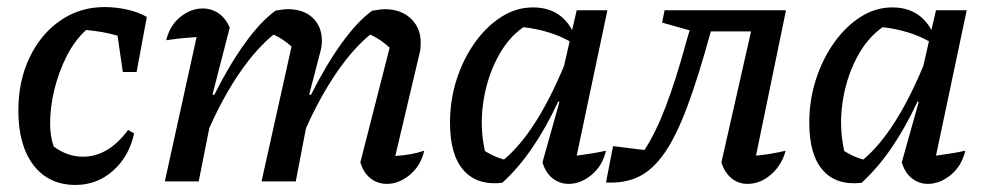

<svg xmlns="http://www.w3.org/2000/svg" viewBox="-20 -514 2801 544"><path d="M194 10Q118 10 75 -46Q32 -102 32 -201Q32 -284 63.5 -350.5Q95 -417 150.5 -455.5Q206 -494 276 -494Q309 -494 341.5 -486.5Q374 -479 396 -466L367 -310H328L313 -413Q271 -425 224 -429Q192 -400 169.5 -356Q147 -312 134.5 -262Q122 -212 122 -164Q122 -129 132 -99Q171 -70 215 -70Q287 -70 343 -146L360 -136Q346 -71 300.5 -30.5Q255 10 194 10Z M447 0 537 -409Q519 -408 498.5 -406Q478 -404 451 -400Q461 -442 491 -466Q521 -490 554 -490Q579 -490 599 -476.5Q619 -463 631 -436L582 -246L587 -245Q629 -329 674 -391.5Q719 -454 761 -484Q773 -486 781 -487Q789 -488 796 -488Q840 -488 866 -463.5Q892 -439 892 -398Q892 -382 887 -365L856 -246L861 -245Q903 -329 948 -391.5Q993 -454 1035 -484Q1046 -485 1054 -486.5Q1062 -488 1069 -488Q1116 -488 1144 -461.5Q1172 -435 1172 -394Q1172 -386 1171.5 -379Q1171 -372 1169 -364L1100 -72Q1126 -74 1145 -77.5Q1164 -81 1182 -87Q1172 -44 1141 -18.5Q1110 7 1076 7Q1050 7 1030 -8.5Q1010 -24 1001 -54L1084 -379Q1058 -403 1029 -416Q981 -377 934.5 -309.5Q888 -242 847 -151L818 0H721L806 -382Q782 -404 755 -416Q706 -376 659.5 -308.5Q613 -241 573 -151L543 0Z M1403 4Q1332 12 1293.5 -31.5Q1255 -75 1255 -166Q1255 -231 1274 -289.5Q1293 -348 1326 -394Q1359 -440 1401 -466.5Q1443 -493 1490 -493Q1566 -493 1601 -429L1614 -485H1701L1614 -73Q1634 -76 1654.5 -79Q1675 -82 1697 -87Q1687 -44 1656 -18.5Q1625 7 1591 7Q1566 7 1546 -8.5Q1526 -24 1517 -54L1565 -225L1562 -227Q1527 -152 1488 -95Q1449 -38 1403 4ZM1354 -86Q1367 -78 1380 -72Q1393 -66 1408 -62Q1499 -138 1578 -327L1594 -397Q1539 -428 1463 -437Q1419 -407 1389 -349.5Q1359 -292 1349 -222.5Q1339 -153 1354 -86Z M1697 3 1717 -100 1806 -89Q1837 -136 1866 -211.5Q1895 -287 1926 -401L1934 -428L1856 -450L1863 -485H2207L2122 -73Q2165 -77 2206 -87Q2195 -46 2164.5 -19.5Q2134 7 2098 7Q2072 7 2052.5 -9Q2033 -25 2024 -54L2108 -425H1994Q1959 -297 1927.5 -212.5Q1896 -128 1862.5 -80Q1829 -32 1789 -13Q1749 6 1697 3Z M2421 4Q2350 12 2311.5 -31.5Q2273 -75 2273 -166Q2273 -231 2292 -289.5Q2311 -348 2344 -394Q2377 -440 2419 -466.5Q2461 -493 2508 -493Q2584 -493 2619 -429L2632 -485H2719L2632 -73Q2652 -76 2672.5 -79Q2693 -82 2715 -87Q2705 -44 2674 -18.5Q2643 7 2609 7Q2584 7 2564 -8.5Q2544 -24 2535 -54L2583 -225L2580 -227Q2545 -152 2506 -95Q2467 -38 2421 4ZM2372 -86Q2385 -78 2398 -72Q2411 -66 2426 -62Q2517 -138 2596 -327L2612 -397Q2557 -428 2481 -437Q2437 -407 2407 -349.5Q2377 -292 2367 -222.5Q2357 -153 2372 -86Z"/></svg>

Font: Piazzolla Medium
Style: Italic
Weight: 500
Italic angle: -11.3°
Designer: Juan Pablo del Peral
Foundry: Huerta Tipografica
Version: Version 1.330